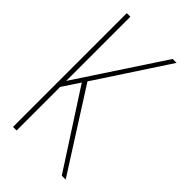

<svg xmlns="http://www.w3.org/2000/svg" viewBox="-217 -768 835 835"><g transform="rotate(45 200.5 -350.0)"><path d="M340 0 115 -348 62 -268V0H40V-700H62V-305L322 -700H346L129 -369L364 0Z"/></g></svg>

Font: Bebas Neue Light
Style: Regular
Weight: 300
Designer: Ryoichi Tsunekawa
Foundry: Ryoichi Tsunekawa
Version: Version 1.003;PS 001.003;hotconv 1.0.70;makeotf.lib2.5.58329